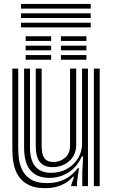

<svg xmlns="http://www.w3.org/2000/svg" viewBox="-20 -950 576 980"><path d="M211 10.5Q160.5 10.5 128.8 -4.9Q97 -20.2 79.2 -44.6Q61.5 -69 53.9 -96.4Q46.2 -123.8 44.6 -148.4Q43 -173 43 -188.2V-600H73V-194.2Q73 -175.8 75.8 -146.1Q78.5 -116.5 91.5 -86.5Q104.5 -56.5 135 -36Q165.5 -15.5 221 -15.5Q271.8 -15.5 310.8 -35.1Q349.8 -54.8 376.5 -91.5H383.5L373.2 -22.5V0H343.2L343 -4L358.2 -48H352.8Q299.8 10.5 211 10.5ZM459 0V-600H489V0ZM249 -97Q216.5 -97 198.8 -109.2Q181 -121.5 173.4 -139.6Q165.8 -157.8 164.1 -176Q162.5 -194.2 162.5 -206.2V-600H192.5V-208Q192.5 -193.5 195 -173.5Q197.5 -153.5 210.4 -138.4Q223.2 -123.2 253.8 -123.2Q286 -123.2 311.8 -144.4Q337.5 -165.5 337.5 -208.8V-600H369V-212Q369 -158.5 333.4 -127.8Q297.8 -97 249 -97ZM230 -42Q169 -42.5 136 -79.9Q103 -117.2 103 -196.2V-600H133V-200.2Q133 -132 160.4 -100Q187.8 -68 241.5 -68Q287.8 -68 323.1 -88.6Q358.5 -109.2 378.6 -142.8Q398.8 -176.2 398.8 -214.8V-600H429V0H400V-72L404.5 -151.5H397.5Q372 -95 327 -68.2Q282 -41.5 230 -42ZM291 -741V-765H421V-741ZM111 -741V-765H241V-741ZM111 -693V-717H241V-693ZM291 -693V-717H421V-693ZM111 -645V-669H241V-645ZM291 -645V-669H421V-645ZM87 -906V-930H443V-906ZM87 -858V-882H443V-858ZM87 -810V-834H443V-810Z"/></svg>

Font: Big Shoulders Inline Text Black
Style: Regular
Weight: 900
Designer: Patric King
Foundry: XO Type Co
Version: Version 1.000